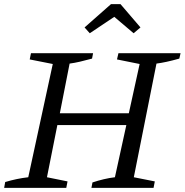

<svg xmlns="http://www.w3.org/2000/svg" viewBox="-31 -904 889 924"><path d="M-11 0 -6 -28Q51 -45 105 -51L223 -596L112 -618L118 -648H417L412 -622Q379 -613 353 -607Q327 -601 304 -598L257 -359H589L641 -596L532 -618L539 -648H838L832 -622Q796 -612 770.5 -606.5Q745 -601 722 -598L613 -51L714 -31L708 0H409L414 -26Q441 -35 468.5 -41.5Q496 -48 522 -51L577 -302H245L195 -51L294 -31L288 0ZM549 -884 645 -772 612 -744 519 -823 401 -744 376 -772 503 -884Z"/></svg>

Font: Piazzolla SC
Style: Italic
Weight: 400
Italic angle: -11.3°
Designer: Juan Pablo del Peral
Foundry: Huerta Tipografica
Version: Version 1.330